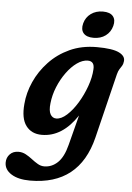

<svg xmlns="http://www.w3.org/2000/svg" viewBox="-109 -692 679 985"><g transform="rotate(5 231.0 -200.0)"><path d="M398.5 0Q337 249 83.5 249Q22.5 249 -13.2 226.5Q-49 204 -49 167.5Q-49 142 -32.2 124.5Q-15.5 107 12.5 107Q32.5 107 50 116.5Q67.5 126 83.5 138.5Q99.5 151 115.8 160.5Q132 170 149.5 170Q188.5 170 218.8 141.2Q249 112.5 265 49.5L305 -105.5Q228.5 10 123 10Q70 10 41.8 -27.5Q13.5 -65 20.5 -140.5Q25 -198 50.5 -255Q76 -312 120.5 -359.2Q165 -406.5 226.5 -434.8Q288 -463 365.5 -463Q447 -463 480.8 -446Q514.5 -429 510 -401.5Q508.5 -387.5 503 -379Q497.5 -370.5 491 -360.5Q484.5 -350.5 480 -333ZM153.5 -155.5Q149 -117 159.5 -98.5Q170 -80 189.5 -80Q215.5 -80 244 -105.8Q272.5 -131.5 297.5 -172.5Q322.5 -213.5 339.2 -260.2Q356 -307 358 -348.5Q360.5 -390 325.5 -390Q298.5 -390 270 -369.8Q241.5 -349.5 216.8 -315.5Q192 -281.5 175 -240Q158 -198.5 153.5 -155.5ZM344 -509Q308 -509 292.2 -527.5Q276.5 -546 285 -578.5Q293.5 -610 319.2 -628.8Q345 -647.5 381 -647.5Q417.5 -647.5 433 -628.8Q448.5 -610 440 -578.5Q431.5 -546.5 406.2 -527.8Q381 -509 344 -509Z"/></g></svg>

Font: Fraunces 72pt SuperSoft SemiBold
Style: Italic
Weight: 600
Italic angle: -16°
Version: Version 1.000;[b76b70a41]